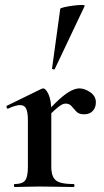

<svg xmlns="http://www.w3.org/2000/svg" viewBox="-20 -751 419 771"><path d="M161 -271 153 -284Q192 -329 219 -353Q246 -377 265 -386.5Q284 -396 299 -396Q320 -396 342.5 -380.5Q365 -365 365 -340Q365 -319 352.5 -305.5Q340 -292 318 -292Q297 -292 286.5 -303Q276 -314 267.5 -324.5Q259 -335 243 -335Q236 -335 227.5 -330.5Q219 -326 203.5 -312.5Q188 -299 161 -271ZM39 0Q36 0 36 -6Q36 -12 39 -12Q70 -12 81 -26.5Q92 -41 92 -81V-269Q92 -300 85 -314.5Q78 -329 61 -329Q52 -329 40 -325.5Q28 -322 13 -315Q9 -313 7 -319Q5 -325 7 -326L146 -394Q152 -396 153 -396Q164 -396 175 -372Q186 -348 186 -303V-81Q186 -55 194 -39.5Q202 -24 221.5 -18Q241 -12 275 -12Q279 -12 279 -6Q279 0 275 0Q248 0 213.5 -1Q179 -2 139 -2Q111 -2 85 -1Q59 0 39 0ZM200 -474Q199 -471 193.5 -472.5Q188 -474 189 -476L222 -716Q224 -719 239.5 -722.5Q255 -726 274.5 -728.5Q294 -731 308 -731Q322 -731 320 -727Z"/></svg>

Font: Cormorant Infant Light
Style: Regular
Weight: 300
Designer: Christian Thalmann (Catharsis Fonts)
Foundry: Catharsis Fonts
Version: Version 4.001